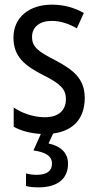

<svg xmlns="http://www.w3.org/2000/svg" viewBox="-20 -567 421 827"><path d="M273 138C273 91 241 62 189 51L209 8C295 -3 345 -56 345 -145C345 -228 296 -266 219 -307C144 -345 118 -365 118 -408C118 -450 150 -477 203 -477C241 -477 278 -464 311 -445L341 -511C300 -534 255 -547 204 -547C105 -547 38 -492 38 -405C38 -321 89 -283 167 -243C240 -207 264 -182 264 -141C264 -92 233 -62 173 -62C123 -62 72 -81 39 -104V-21C68 -5 107 7 156 10L124 81C173 88 204 103 204 138C204 168 183 186 138 186C122 186 105 184 92 180V234C104 238 123 240 146 240C227 240 273 204 273 138Z"/></svg>

Font: Noto Sans Telugu Condensed
Style: Regular
Weight: 400
Width: 3
Designer: Jelle Bosma - Monotype Design Team
Foundry: Monotype Imaging Inc.
Version: Version 2.005